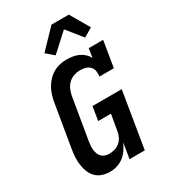

<svg xmlns="http://www.w3.org/2000/svg" viewBox="-234 -1092 1069 1211"><g transform="rotate(-30 300.0 -486.5)"><path d="M202 8Q173 8 146.5 -0.5Q120 -9 101 -28Q82 -47 72 -72Q62 -97 58 -124.5Q54 -152 55.5 -181Q57 -210 62 -238L113 -543Q117 -567 124 -592Q131 -617 143.5 -640Q156 -663 174 -683Q192 -703 215 -717Q238 -731 263.5 -737Q289 -743 314 -743Q337 -743 359.5 -739.5Q382 -736 401.5 -727Q421 -718 437 -703.5Q453 -689 463 -670L473 -735H578L547 -546H442Q445 -566 442 -585Q439 -604 426.5 -617.5Q414 -631 395 -636.5Q376 -642 356 -642Q334 -642 311 -634.5Q288 -627 270.5 -610Q253 -593 243.5 -571Q234 -549 230 -526L179 -222Q177 -207 176 -192Q175 -177 177 -162.5Q179 -148 184.5 -134.5Q190 -121 200 -111.5Q210 -102 224 -97.5Q238 -93 253 -93Q273 -93 293.5 -99Q314 -105 330.5 -119Q347 -133 356 -152.5Q365 -172 368 -192L388 -307H295L311 -407H524L457 0H346L364 -111Q353 -87 337.5 -64Q322 -41 300.5 -24.5Q279 -8 253 0Q227 8 202 8ZM270 -800 215 -847 344 -981H470L551 -842L487 -804L397 -916Z"/></g></svg>

Font: Iosevka HT Extended
Style: Bold Italic
Weight: 700
Width: 7
Italic angle: -9°
Monospace: yes
Designer: Belleve Invis
Foundry: Belleve Invis
Version: Version 32.3.0; ttfautohint (v1.8.4)